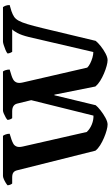

<svg xmlns="http://www.w3.org/2000/svg" viewBox="254 -998 744 1292"><g transform="rotate(-90 626.0 -352.0)"><path d="M434 0Q419 0 395 -6.5Q371 -13 344 -24.5Q317 -36 294 -50.5Q271 -65 258 -82L126 -609Q122 -626 111 -634Q100 -642 78 -642H37Q33 -646 29.5 -654.5Q26 -663 25 -673Q30 -678 42 -685.5Q54 -693 67 -698.5Q80 -704 88 -704H358Q363 -698 367.5 -685.5Q372 -673 372 -659L331 -646Q317 -641 304.5 -634Q292 -627 286 -612Q280 -597 286 -571L384 -140Q405 -118 435 -106Q465 -94 494 -95L598 -514L575 -608Q567 -642 523 -642H477Q473 -646 469.5 -654.5Q466 -663 465 -673Q470 -679 482.5 -686Q495 -693 508 -698.5Q521 -704 528 -704H791Q796 -699 800 -686Q804 -673 804 -659L762 -646Q749 -642 736 -634.5Q723 -627 717 -612Q711 -597 717 -571L817 -137Q826 -127 844.5 -117.5Q863 -108 884 -102Q905 -96 922 -96L1023 -530Q1035 -579 1050 -607Q1065 -635 1075 -642H923Q921 -645 917 -653.5Q913 -662 912 -673Q919 -680 936 -687Q953 -694 969 -699Q985 -704 992 -704H1224Q1229 -698 1233.5 -686.5Q1238 -675 1238 -659L1197 -647Q1174 -639 1159 -629Q1144 -619 1132.5 -598Q1121 -577 1109.5 -539Q1098 -501 1083 -439L997 -80Q986 -66 962.5 -47Q939 -28 912.5 -14Q886 0 867 0Q852 0 828 -6.5Q804 -13 777 -24.5Q750 -36 727 -50.5Q704 -65 690 -82L635 -358H631L564 -80Q553 -66 529.5 -47.5Q506 -29 479.5 -14.5Q453 0 434 0Z"/></g></svg>

Font: Texturina
Style: Bold
Weight: 700
Designer: Guillermo Torres Carreño
Foundry: Omnibus-Type
Version: Version 1.002; ttfautohint (v1.8.3)